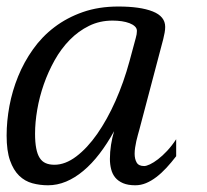

<svg xmlns="http://www.w3.org/2000/svg" viewBox="-20 -549 624 580"><path d="M85.9 -145Q85.9 -119.1 89.4 -101.1Q92.8 -83 99.9 -72Q106.9 -61 117.9 -56.2Q128.9 -51.3 144.5 -51.3Q177.2 -51.3 210.4 -76.4Q243.7 -101.6 273.7 -144.5Q303.7 -187.5 328.9 -244.1Q354 -300.8 371.1 -363.8L390.1 -434.1Q393.6 -445.8 393.6 -455.6Q393.6 -463.4 387.5 -469.2Q381.3 -475.1 371.1 -479Q360.8 -482.9 347.7 -484.9Q334.5 -486.8 319.8 -486.8Q281.2 -486.8 249 -470.9Q216.8 -455.1 190.7 -428.5Q164.6 -401.9 145 -366.9Q125.5 -332 112.3 -294.2Q99.1 -256.3 92.5 -217.8Q85.9 -179.2 85.9 -145ZM0 -139.6Q0 -183.1 8.5 -229Q17.1 -274.9 34.7 -318.1Q52.2 -361.3 79.6 -399.9Q106.9 -438.5 144.5 -467Q182.1 -495.6 230.2 -512.5Q278.3 -529.3 337.4 -529.3Q403.8 -529.3 441.4 -514.4Q479 -499.5 479 -467.8Q479 -459.5 477.3 -450.2Q475.6 -440.9 473.1 -430.7L400.9 -157.2Q398.9 -150.4 396.5 -141.4Q394 -132.3 391.8 -122.8Q389.6 -113.3 388.2 -103.3Q386.7 -93.3 386.7 -84.5Q386.7 -68.8 392.8 -58.1Q398.9 -47.4 415.5 -47.4Q421.9 -47.4 432.9 -52.5Q443.8 -57.6 457.3 -67.9Q470.7 -78.1 484.9 -93.3Q499 -108.4 512.2 -128.4V-77.1Q497.6 -58.1 482.7 -42Q467.8 -25.9 452.4 -14.2Q437 -2.4 421.1 4.2Q405.3 10.7 388.7 10.7Q366.7 10.7 351.8 4.4Q336.9 -2 328.1 -12.7Q319.3 -23.4 315.7 -38.1Q312 -52.7 312 -68.8Q312 -89.8 315.4 -111.6Q318.8 -133.3 324.7 -152.8Q303.7 -114.7 280.5 -84.5Q257.3 -54.2 231.9 -33Q206.5 -11.7 179.7 -0.5Q152.8 10.7 125 10.7Q100.6 10.7 77.9 4.6Q55.2 -1.5 37.8 -18.3Q20.5 -35.2 10.3 -64.2Q0 -93.3 0 -139.6Z"/></svg>

Font: Arian AMU Serif
Style: Italic
Weight: 400
Italic angle: -15°
Designer: Ruben Hakobyan (Tarumian)
Foundry: Ruben Hakobyan (Tarumian)
Version: Version 1.002